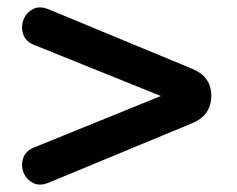

<svg xmlns="http://www.w3.org/2000/svg" viewBox="-20 -546 640 518"><path d="M111 -53Q86 -43 68 -53Q50 -63 43 -82Q36 -101 43 -120.5Q50 -140 74 -149L414 -287L74 -424Q50 -433 43 -452.5Q36 -472 43 -491.5Q50 -511 68 -521Q86 -531 111 -521L497 -361Q550 -340 550 -288Q550 -234 497 -213Z"/></svg>

Font: Chiron GoRound TC
Style: Bold
Weight: 700
Designer: Ryoko NISHIZUKA 西塚涼子 (kana, bopomofo & ideographs); Paul D. Hunt (Latin, Greek & Cyrillic); Sandoll Communications 산돌커뮤니
Foundry: Adobe
Version: Version 1.000;hotconv 1.1.1;makeotfexe 2.6.0